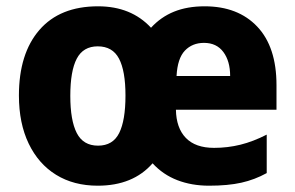

<svg xmlns="http://www.w3.org/2000/svg" viewBox="-20 -579 935 609"><path d="M629 -559Q735 -559 796 -494.5Q857 -430 857 -309V-231H538Q539 -173 569.5 -141.5Q600 -110 659 -110Q702 -110 742.5 -120Q783 -130 826 -152V-30Q788 -9 745.5 0.5Q703 10 643 10Q588 10 542.5 -7.5Q497 -25 464 -61Q402 10 290 10Q214 10 158 -24.5Q102 -59 71 -123.5Q40 -188 40 -276Q40 -409 105 -484Q170 -559 291 -559Q396 -559 459 -491Q490 -525 532 -542Q574 -559 629 -559ZM627 -443Q590 -443 566.5 -418.5Q543 -394 540 -338H710Q710 -385 688.5 -414Q667 -443 627 -443ZM290 -432Q244 -432 223.5 -393Q203 -354 203 -275Q203 -197 223.5 -157Q244 -117 291 -117Q338 -117 358 -157Q378 -197 378 -276Q378 -354 357.5 -393Q337 -432 290 -432Z"/></svg>

Font: Noto Sans Devanagari SemiCondensed ExtraBold
Style: Regular
Weight: 800
Width: 4
Designer: Jelle Bosma - Monotype Design Team
Foundry: Monotype Imaging Inc.
Version: Version 2.004; ttfautohint (v1.8.4.7-5d5b)